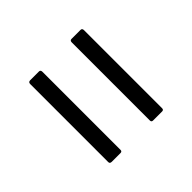

<svg xmlns="http://www.w3.org/2000/svg" viewBox="-79 -767 421 421"><g transform="rotate(-45 131.5 -556.5)"><path d="M182 -430Q177 -430 177 -435V-677Q177 -683 182 -683H210Q215 -683 215 -677V-435Q215 -430 210 -430ZM54 -430Q48 -430 48 -435V-677Q48 -683 54 -683H81Q86 -683 86 -677V-435Q86 -430 81 -430Z"/></g></svg>

Font: Sofia Sans Condensed ExtraLight
Style: Regular
Weight: 250
Version: Version 4.100